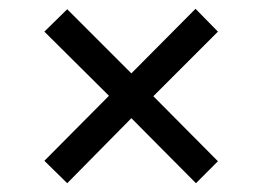

<svg xmlns="http://www.w3.org/2000/svg" viewBox="-20 -577 599 437"><path d="M133 -160 81 -211 228 -359 81 -505 133 -556 279 -410 425 -557 476 -505 329 -358 476 -210 426 -160 279 -308Z"/></svg>

Font: Noto Serif Kannada
Style: Regular
Weight: 400
Designer: Universal Thirst, Indian Type Foundry and the Monotype Design Team
Foundry: Monotype Imaging Inc.
Version: Version 2.003